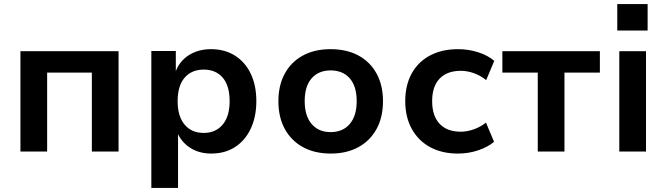

<svg xmlns="http://www.w3.org/2000/svg" viewBox="-20 -749 3294 949"><path d="M81 0V-496H566V0H434V-390H213V0Z M728 180V-497H849V-395H848Q868 -448 914.5 -477Q961 -506 1023 -506Q1091 -506 1141.5 -474Q1192 -442 1219.5 -384.5Q1247 -327 1247 -249Q1247 -173 1220 -114.5Q1193 -56 1143 -23Q1093 10 1024 10Q964 10 920 -18.5Q876 -47 857 -93H860V180ZM987 -92Q1046 -92 1080.5 -133Q1115 -174 1115 -249Q1115 -325 1081 -365Q1047 -405 987 -405Q927 -405 892.5 -365Q858 -325 858 -249Q858 -174 892.5 -133Q927 -92 987 -92Z M1615 10Q1535 10 1477 -22Q1419 -54 1387.5 -112Q1356 -170 1356 -249Q1356 -327 1387.5 -385Q1419 -443 1477 -474.5Q1535 -506 1614 -506Q1694 -506 1752 -474.5Q1810 -443 1841.5 -385Q1873 -327 1873 -249Q1873 -170 1841.5 -112Q1810 -54 1752 -22Q1694 10 1615 10ZM1614 -96Q1674 -96 1708.5 -136Q1743 -176 1743 -249Q1743 -323 1708.5 -362Q1674 -401 1614 -401Q1555 -401 1520.5 -362Q1486 -323 1486 -249Q1486 -176 1520.5 -136Q1555 -96 1614 -96Z M2243 10Q2164 10 2105.5 -22Q2047 -54 2015 -112.5Q1983 -171 1983 -249Q1983 -328 2015 -386Q2047 -444 2106 -475Q2165 -506 2244 -506Q2296 -506 2344 -490.5Q2392 -475 2423 -448L2383 -353Q2356 -375 2323 -387Q2290 -399 2258 -399Q2190 -399 2153 -360.5Q2116 -322 2116 -249Q2116 -176 2153 -137Q2190 -98 2257 -98Q2289 -98 2322.5 -110Q2356 -122 2382 -143L2422 -48Q2391 -22 2343.5 -6Q2296 10 2243 10Z M2638 0V-390H2463V-496H2945V-390H2770V0Z M3031 -598V-729H3181V-598ZM3041 0V-496H3173V0Z"/></svg>

Font: Nunito Sans 9pt
Style: Bold
Weight: 700
Version: Version 3.101;gftools[0.9.27]